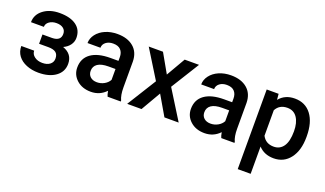

<svg xmlns="http://www.w3.org/2000/svg" viewBox="-72 -996 2803 1657"><g transform="rotate(20 1329.5 -167.5)"><path d="M460.9 -383.8Q460.9 -348.6 439.7 -319.1Q418.5 -289.6 379.9 -272Q470.7 -240.2 470.7 -149.4Q470.7 -76.7 411.6 -33.4Q352.5 9.8 253.4 9.8Q192.9 9.8 143.1 -10.5Q93.3 -30.8 65.4 -68.1Q37.6 -105.5 37.6 -156.7H155.8Q155.8 -124.5 184.6 -102.8Q213.4 -81.1 257.3 -81.1Q300.8 -81.1 326.4 -101.3Q352.1 -121.6 352.1 -154.3Q352.1 -192.9 329.6 -210Q307.1 -227.1 260.3 -227.1H175.3V-312.5H263.2Q342.8 -313.5 342.8 -377.9Q342.8 -410.2 319.8 -428.2Q296.9 -446.3 256.8 -446.3Q217.8 -446.3 190.9 -427Q164.1 -407.7 164.1 -378.4H45.9Q45.9 -448.2 104.5 -492.9Q163.1 -537.6 253.4 -537.6Q351.6 -537.6 406.2 -497.6Q460.9 -457.5 460.9 -383.8Z M554.7 0ZM887.2 0Q879.4 -15.1 873.5 -49.3Q816.9 9.8 734.9 9.8Q655.3 9.8 605 -35.6Q554.7 -81.1 554.7 -147.9Q554.7 -232.4 617.4 -277.6Q680.2 -322.8 796.9 -322.8H869.6V-357.4Q869.6 -398.4 846.7 -423.1Q823.7 -447.8 776.9 -447.8Q736.3 -447.8 710.4 -427.5Q684.6 -407.2 684.6 -376H565.9Q565.9 -419.4 594.7 -457.3Q623.5 -495.1 673.1 -516.6Q722.7 -538.1 783.7 -538.1Q876.5 -538.1 931.6 -491.5Q986.8 -444.8 988.3 -360.4V-122.1Q988.3 -50.8 1008.3 -8.3V0ZM756.8 -85.4Q792 -85.4 823 -102.5Q854 -119.6 869.6 -148.4V-248H805.7Q739.7 -248 706.5 -225.1Q673.3 -202.1 673.3 -160.2Q673.3 -126 696 -105.7Q718.8 -85.4 756.8 -85.4Z M1066.9 0ZM1302.2 -354.5 1402.8 -528.3H1534.7L1373 -268.1L1540 0H1409.2L1303.7 -180.7L1198.7 0H1066.9L1233.9 -268.1L1072.8 -528.3H1203.6Z M1598.6 0ZM1931.2 0Q1923.3 -15.1 1917.5 -49.3Q1860.8 9.8 1778.8 9.8Q1699.2 9.8 1648.9 -35.6Q1598.6 -81.1 1598.6 -147.9Q1598.6 -232.4 1661.4 -277.6Q1724.1 -322.8 1840.8 -322.8H1913.6V-357.4Q1913.6 -398.4 1890.6 -423.1Q1867.7 -447.8 1820.8 -447.8Q1780.3 -447.8 1754.4 -427.5Q1728.5 -407.2 1728.5 -376H1609.9Q1609.9 -419.4 1638.7 -457.3Q1667.5 -495.1 1717 -516.6Q1766.6 -538.1 1827.6 -538.1Q1920.4 -538.1 1975.6 -491.5Q2030.8 -444.8 2032.2 -360.4V-122.1Q2032.2 -50.8 2052.2 -8.3V0ZM1800.8 -85.4Q1835.9 -85.4 1866.9 -102.5Q1897.9 -119.6 1913.6 -148.4V-248H1849.6Q1783.7 -248 1750.5 -225.1Q1717.3 -202.1 1717.3 -160.2Q1717.3 -126 1740 -105.7Q1762.7 -85.4 1800.8 -85.4Z M2156.2 0ZM2619.1 -258.8Q2619.1 -136.2 2563.5 -63.2Q2507.8 9.8 2414.1 9.8Q2327.1 9.8 2274.9 -47.4V203.1H2156.2V-528.3H2265.6L2270.5 -474.6Q2322.8 -538.1 2412.6 -538.1Q2509.3 -538.1 2564.2 -466.1Q2619.1 -394 2619.1 -266.1ZM2501 -269Q2501 -348.1 2469.5 -394.5Q2438 -440.9 2379.4 -440.9Q2306.6 -440.9 2274.9 -380.9V-146.5Q2307.1 -85 2380.4 -85Q2437 -85 2469 -130.6Q2501 -176.3 2501 -269Z"/></g></svg>

Font: Roboto Medium
Style: Regular
Weight: 500
Designer: Google
Version: Version 2.134; 2016; ttfautohint (v1.6)